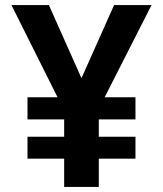

<svg xmlns="http://www.w3.org/2000/svg" viewBox="-20 -734 640 754"><path d="M232 0V-111H88V-197H232V-265H88V-352H206L25 -714H172L300 -427L428 -714H575L391 -352H512V-265H368V-197H512V-111H368V0Z"/></svg>

Font: Noto Sans Mono
Style: Bold
Weight: 700
Designer: Monotype Design Team
Foundry: Monotype Imaging Inc.
Version: Version 2.014